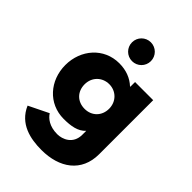

<svg xmlns="http://www.w3.org/2000/svg" viewBox="-295 -916 1324 1324"><g transform="rotate(45 366.5 -254.5)"><path d="M254.5 -256C254.5 -327 307.5 -377 374.5 -377C440.5 -377 493.5 -327 493.5 -256C493.5 -186 443.5 -136 374.5 -136C302.5 -136 254.5 -186 254.5 -256ZM80.5 126C134.5 251 257.5 275 364.5 275C539.5 275 666.5 186 666.5 14V-513H489.5V-467H486.5C444.5 -506 389.5 -528 321.5 -528C171.5 -528 66.5 -406 66.5 -256C66.5 -106 171.5 15 321.5 15C391.5 15 451.5 5 489.5 -37V1C489.5 92 413.5 121 364.5 121C287.5 121 244.5 86 225.5 55ZM373 -784C322 -784 281 -743 281 -692C281 -641 322 -600 373 -600C424 -600 465 -641 465 -692C465 -743 424 -784 373 -784Z"/></g></svg>

Font: Sztylet
Style: Bd
Weight: 700
Foundry: Cannot Into Space Fonts, PlusOne Fonts
Version: Version 0.12